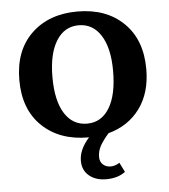

<svg xmlns="http://www.w3.org/2000/svg" viewBox="-52 -567 711 807"><g transform="rotate(-5 304.0 -163.5)"><path d="M304.2 11.2Q183.1 11.2 109.6 -59.3Q36.1 -129.9 36.1 -253.9Q36.1 -377.9 109.6 -449Q183.1 -520 304.2 -520Q425.3 -520 498.5 -449Q571.8 -377.9 571.8 -253.9Q571.8 -153.8 523.4 -87.9Q475.1 -22 390.1 1Q366.2 28.3 354 50.3Q341.8 72.3 341.8 97.2Q341.8 117.2 354.7 129.2Q367.7 141.1 387.2 141.1Q405.8 141.1 424.8 128.9L444.8 168.9Q413.6 192.9 363.8 192.9Q319.8 192.9 292 169.7Q264.2 146.5 264.2 106.9Q264.2 59.1 307.1 11.2ZM432.1 -258.8Q432.1 -354.5 398.2 -408.2Q364.3 -461.9 304.2 -461.9Q244.1 -461.9 210 -407.2Q175.8 -352.5 175.8 -253.9Q175.8 -154.8 209.7 -100.8Q243.7 -46.9 304.2 -46.9Q364.7 -46.9 398.4 -102.1Q432.1 -157.2 432.1 -258.8Z"/></g></svg>

Font: Montagu Slab 144pt Medium
Style: Regular
Weight: 500
Designer: Florian Karsten
Foundry: Florian Karsten
Version: Version 1.000